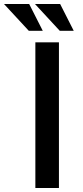

<svg xmlns="http://www.w3.org/2000/svg" viewBox="-77 -941 415 961"><path d="M100 -729H218V0H100ZM-57 -921H69L137 -787H67ZM98 -921H224L292 -787H222Z"/></svg>

Font: Reem Kufi Medium
Style: Regular
Weight: 500
Designer: Khaled Hosny
Version: Version 1.001